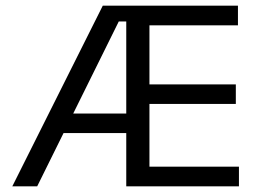

<svg xmlns="http://www.w3.org/2000/svg" viewBox="-20 -659 914 679"><path d="M23.5 0 343.5 -639H440.5V-583H400L111.5 0ZM173 -188.5V-257.5H455.5V-188.5ZM451 0V-69.5H825V0ZM426.5 0V-639H508.5V0ZM473.5 -291.5V-360.5H814V-291.5ZM450.5 -569.5V-639H821.5V-569.5Z"/></svg>

Font: Anek Tamil Medium
Style: Regular
Weight: 400
Version: Version 1.003